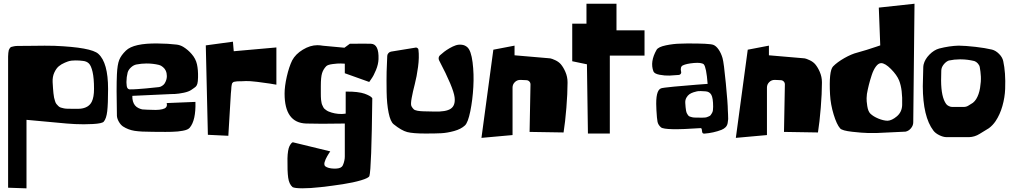

<svg xmlns="http://www.w3.org/2000/svg" viewBox="-20 -716 5488 1040"><path d="M348.6 -127Q404.8 -126 413.6 -127Q460.4 -131.3 477.1 -165Q489.3 -189.9 489.3 -234.4Q489.3 -293 481.4 -326.7Q473.6 -360.4 461.4 -372.3Q449.2 -384.3 428.7 -386.2Q410.6 -388.7 389.6 -388.7Q380.4 -388.7 368.7 -387.7Q364.3 -387.2 356.9 -385.7Q349.6 -384.3 331.1 -376.5Q312.5 -368.7 298.6 -357.2Q284.7 -345.7 274.2 -323Q263.7 -300.3 265.1 -271Q266.1 -250.5 267.1 -238.3Q268.1 -226.1 269.5 -210.9Q271 -195.8 272.9 -187.3Q274.9 -178.7 278.1 -168.5Q281.2 -158.2 285.6 -152.8Q290 -147.5 295.9 -141.6Q301.8 -135.7 309.3 -133.3Q316.9 -130.9 326.7 -128.9Q336.4 -127 348.6 -127ZM512.7 -424.3Q565.4 -377 565.4 -233.9Q565.4 -152.8 560.8 -113.3Q556.2 -73.7 542 -57.1Q533.2 -46.9 482.9 -44.2Q432.6 -41.5 386.7 -43.9L341.3 -46.9L123.5 -66.9V304.2L23.9 300.8V-384.3Q23.9 -402.3 23.9 -410.2Q23.9 -418 25.1 -429.4Q26.4 -440.9 27.6 -444.6Q28.8 -448.2 32.7 -454.3Q36.6 -460.4 40.8 -461.7Q44.9 -462.9 53.5 -464.8Q62 -466.8 70.8 -467Q79.6 -467.3 93.8 -467.3Q114.7 -467.3 157.2 -467.8Q199.7 -468.3 221.7 -468.5Q243.7 -468.8 275.4 -467.8Q474.1 -459.5 512.7 -424.3Z M871.6 -263.7Q883.8 -283.2 883.8 -303.7Q883.8 -319.8 877.9 -333Q873.5 -343.3 862.8 -352.5Q852.1 -361.8 841.3 -364.3Q809.1 -372.1 773.9 -372.1Q746.6 -372.1 718.8 -366.7Q703.6 -363.8 689.7 -351.1Q675.8 -338.4 671.4 -323.2Q665 -297.9 665 -273.4V-268.1Q665.5 -247.1 669.7 -240Q673.8 -232.9 682.1 -231.9Q695.8 -231.4 722.2 -233.2Q748.5 -234.9 771.2 -237.1Q793.9 -239.3 816.4 -241.7Q838.9 -244.1 839.8 -244.1Q848.1 -244.6 857.4 -250.5Q866.7 -256.3 871.6 -263.7ZM1018.1 -423.3Q1040 -398.4 1046.9 -367.9Q1053.7 -337.4 1052.7 -296.9Q1052.2 -273.4 1049.1 -262.7Q1045.9 -252 1040.5 -246.8Q1035.2 -241.7 1016.1 -229Q1002 -219.2 974.9 -213.6Q947.8 -208 927.7 -207L907.7 -206.5L696.8 -196.8Q695.8 -165 710.9 -145.5Q719.2 -135.3 731.4 -129.9Q743.7 -124.5 751.2 -123.3Q758.8 -122.1 777.8 -121.8Q796.9 -121.6 801.3 -121.1Q849.6 -118.2 872.1 -128.9Q879.9 -132.8 882.6 -139.9Q885.3 -147 883.8 -152.3L882.8 -157.7L1038.6 -164.1Q1041.5 -64.5 1007.8 -24.4Q1002.9 -18.6 993.7 -14.4Q984.4 -10.3 970.2 -7.8Q956.1 -5.4 943.1 -3.9Q930.2 -2.4 909.9 -2Q889.6 -1.5 876.5 -1.5Q863.3 -1.5 840.3 -1.7Q817.4 -2 807.1 -2Q743.2 -2 709 -7.3Q674.8 -12.7 646 -31.2Q633.3 -40 623.8 -56.6Q614.3 -73.2 613.3 -88.4Q609.9 -242.2 613.3 -313.5Q615.7 -365.7 625.7 -391.1Q635.7 -416.5 662.1 -441.9Q703.6 -482.4 834 -480.5Q892.1 -480 935.1 -474.6Q955.1 -472.7 973.1 -461.9Q999 -445.8 1018.1 -423.3Z M1106 14.2 1094.7 -470.2 1241.7 -490.2 1246.1 -438.5 1477.1 -459V-257.3Q1462.9 -259.8 1440.9 -263.4Q1418.9 -267.1 1374.3 -272.5Q1329.6 -277.8 1312.5 -276.9Q1301.8 -276.4 1289.3 -275.9Q1276.9 -275.4 1271 -275.6Q1265.1 -275.9 1257.6 -274.4Q1250 -272.9 1247.8 -272.9Q1245.6 -272.9 1241.7 -269.5Q1237.8 -266.1 1237.3 -264.6Q1236.8 -263.2 1235.1 -256.3Q1233.4 -249.5 1233.4 -245.1Q1233.4 -240.7 1232.4 -229.2Q1231.4 -217.8 1230.5 -209.5L1216.8 19.5Z M1845.7 -457.5 1875 -479Q1966.3 -480 1989.7 -479Q2033.2 -477.1 2030.3 -395.5Q2029.3 -367.7 2016.6 -336.7Q2003.9 -305.7 1991.7 -289.1L1980 -272L1847.7 -319.3V-371.1Q1838.4 -371.6 1824.2 -372.1Q1810.1 -372.6 1782.7 -369.1Q1755.4 -365.7 1747.1 -357.4Q1731.4 -341.3 1724.6 -319.8Q1717.8 -298.3 1717.8 -249.5Q1717.8 -243.7 1717.8 -229.5Q1717.8 -215.3 1717.8 -210Q1717.8 -204.6 1718 -192.9Q1718.3 -181.2 1719 -176.3Q1719.7 -171.4 1721.2 -162.1Q1722.7 -152.8 1724.9 -148.4Q1727.1 -144 1730.2 -137.2Q1733.4 -130.4 1737.5 -126.7Q1741.7 -123 1747.6 -118.9Q1753.4 -114.7 1760.3 -111.8Q1793 -98.6 1828.6 -98.6Q1838.9 -98.6 1852.5 -100.6V-219.7Q1885.7 -220.7 1912.8 -217.3Q1939.9 -213.9 1954.8 -208.5Q1969.7 -203.1 1980 -197.5Q1990.2 -191.9 1993.7 -187.5L1996.6 -183.6Q1992.2 199.2 1981 237.3Q1977.5 248 1935.8 260.5Q1894 272.9 1837.2 281.7Q1780.3 290.5 1719.5 297.4Q1658.7 304.2 1617.2 304Q1575.7 303.7 1564.5 297.4Q1545.9 281.2 1541 246.6Q1536.1 211.9 1537.1 142.1Q1537.6 119.6 1540.5 102.1Q1543.5 84.5 1547.9 75.9Q1552.2 67.4 1556.4 62.3Q1560.5 57.1 1563.5 55.7L1566.4 54.7L1769 104Q1768.1 105.5 1766.4 107.7Q1764.6 109.9 1760.3 116.9Q1755.9 124 1752 130.9Q1748 137.7 1744.1 146.2Q1740.2 154.8 1738.3 161.9Q1736.3 168.9 1737.1 175Q1737.8 181.2 1741.7 184.6Q1756.8 196.3 1788.8 197.3Q1820.8 198.2 1831.5 187Q1837.9 180.7 1842 166.5Q1846.2 152.3 1847.2 141.6L1847.7 130.9V-46.9Q1707 -44.4 1638.2 -46.9Q1521.5 -50.8 1521.5 -209Q1521.5 -248 1533.4 -300.8Q1545.4 -353.5 1562.5 -388.7Q1580.6 -422.9 1620.4 -447Q1660.2 -471.2 1699.2 -471.2Q1712.9 -471.2 1729.5 -468.3Z M2098.6 -436.5 2230.5 -458Q2231 -458 2231.9 -458.3Q2232.9 -458.5 2232.9 -458.5Q2237.8 -458.5 2241.9 -455.1Q2246.1 -451.7 2246.6 -446.8Q2251.5 -406.2 2244.4 -353.3Q2237.3 -300.3 2226.8 -260.3Q2216.3 -220.2 2210 -185.8Q2203.6 -151.4 2208.5 -141.1Q2211.4 -135.3 2214.8 -131.1Q2218.3 -127 2221.4 -123.8Q2224.6 -120.6 2231 -118.9Q2237.3 -117.2 2241.7 -116Q2246.1 -114.7 2257.1 -114Q2268.1 -113.3 2275.4 -113Q2282.7 -112.8 2300 -112.5Q2317.4 -112.3 2329.6 -111.8Q2395.5 -109.4 2421.6 -127.2Q2447.8 -145 2442.4 -189Q2436 -241.2 2358.9 -388.2Q2356 -394 2356 -399.4Q2356 -410.2 2363.8 -417Q2374.5 -426.8 2386.2 -435.8Q2397.9 -444.8 2415.5 -455.1Q2433.1 -465.3 2448.7 -470.5Q2464.4 -475.6 2481.4 -473.6Q2498.5 -471.7 2511.2 -460.4Q2531.7 -442.4 2539.8 -378.7Q2547.9 -314.9 2543.9 -245.1Q2540 -175.3 2527.6 -113.8Q2515.1 -52.2 2498.5 -36.6Q2477.1 -16.6 2439.7 -6.3Q2402.3 3.9 2371.1 5.6Q2339.8 7.3 2285.6 7.3Q2216.8 7.3 2185.8 -0.7Q2154.8 -8.8 2112.3 -43Q2094.7 -57.1 2085 -105.2Q2075.2 -153.3 2074.2 -218.5Q2073.2 -283.7 2074.2 -327.6Q2075.2 -371.6 2077.6 -413.6Q2078.1 -421.9 2084.2 -428.5Q2090.3 -435.1 2098.6 -436.5Z M2587.9 30.8 2652.3 -446.8 2767.1 -468.8V-416.5L2948.7 -400.9Q2953.6 -400.9 2961.4 -399.7Q2969.2 -398.4 2987.8 -389.9Q3006.3 -381.3 3018.1 -367.7Q3032.2 -350.6 3042.5 -326.7Q3054.2 -299.8 3054.2 -271V-270.5V-266.1Q3054.2 -210.9 3047.9 -132.3Q3041.5 -53.7 3032.7 1.5L2848.6 -1.5L2853.5 -258.3V-258.8Q2853.5 -268.1 2847.2 -274.7Q2840.8 -281.2 2831.5 -281.7L2799.3 -283.2H2797.9Q2780.8 -283.2 2768.6 -271Q2756.3 -258.8 2756.3 -241.7V15.6Z M3164.6 7.3 3159.2 -367.7 3079.6 -384.3V-587.9H3156.7V-695.8H3319.3V-551.8H3471.2V-415H3283.2V7.3Z M3748 -79.1H3748.5Q3752.4 -79.1 3764.4 -78.9Q3776.4 -78.6 3780.5 -78.6Q3784.7 -78.6 3794.7 -79.1Q3804.7 -79.6 3808.6 -81.3Q3812.5 -83 3819.6 -85.7Q3826.7 -88.4 3829.6 -92.8Q3832.5 -97.2 3836.4 -103.3Q3840.3 -109.4 3841.6 -118.2Q3842.8 -127 3842.8 -137.7Q3842.8 -185.1 3833 -202.4Q3823.2 -219.7 3802.2 -221.2Q3780.3 -222.7 3775.4 -222.7Q3773.4 -222.7 3768.6 -222.4Q3763.7 -222.2 3761.7 -222.2Q3758.8 -221.7 3753.9 -220.9Q3749 -220.2 3736.3 -216.1Q3723.6 -211.9 3714.4 -205.6Q3705.1 -199.2 3698 -186.8Q3690.9 -174.3 3691.9 -158.2Q3692.9 -143.6 3693.6 -135.5Q3694.3 -127.4 3696 -117.7Q3697.8 -107.9 3700.2 -103Q3702.6 -98.1 3706.5 -92.5Q3710.4 -86.9 3716.1 -84.7Q3721.7 -82.5 3729.5 -80.8Q3737.3 -79.1 3748 -79.1ZM3922.4 -120.1Q3922.4 -113.3 3923.6 -96.7Q3924.8 -80.1 3924.3 -70.8Q3923.8 -61.5 3921.4 -48.8Q3918.9 -36.1 3910.6 -27.3Q3902.3 -18.6 3888.2 -12.7Q3845.2 3.9 3795.4 7.8H3794.4Q3784.2 7.8 3783.2 -2.4L3781.2 -15.6Q3780.3 -22 3774.4 -22H3773.9Q3580.6 -8.3 3560.1 -26.4Q3545.4 -39.1 3541.7 -55.9Q3538.1 -72.8 3535.6 -119.6Q3535.2 -127.4 3535.2 -131.8Q3530.3 -225.1 3560.1 -237.3Q3567.9 -240.7 3631.1 -246.8Q3694.3 -252.9 3753.9 -257.3L3813 -261.7Q3806.2 -351.6 3792 -367.7Q3778.8 -378.4 3738.3 -374.8Q3697.8 -371.1 3678.7 -361.8Q3663.1 -354 3669.4 -327.1Q3669.4 -326.7 3669.7 -325.4Q3669.9 -324.2 3669.9 -323.7Q3669.9 -318.4 3666 -314.5Q3662.1 -310.5 3657.2 -310.1Q3631.3 -307.6 3606.2 -306.6Q3581.1 -305.7 3553 -311Q3524.9 -316.4 3519.5 -329.1Q3499.5 -381.3 3536.6 -446.3Q3545.9 -461.9 3587.2 -470.5Q3628.4 -479 3665 -479.5L3701.7 -480.5Q3823.7 -481 3843.8 -473.1Q3858.9 -467.3 3872.3 -448Q3885.7 -428.7 3893.6 -401.9Q3900.9 -377 3911.6 -264.9Q3922.4 -152.8 3922.4 -120.1Z M3965.8 30.8 4030.3 -446.8 4145 -468.8V-416.5L4326.7 -400.9Q4331.5 -400.9 4339.4 -399.7Q4347.2 -398.4 4365.7 -389.9Q4384.3 -381.3 4396 -367.7Q4410.2 -350.6 4420.4 -326.7Q4432.1 -299.8 4432.1 -271V-270.5V-266.1Q4432.1 -210.9 4425.8 -132.3Q4419.4 -53.7 4410.6 1.5L4226.6 -1.5L4231.4 -258.3V-258.8Q4231.4 -268.1 4225.1 -274.7Q4218.8 -281.2 4209.5 -281.7L4177.2 -283.2H4175.8Q4158.7 -283.2 4146.5 -271Q4134.3 -258.8 4134.3 -241.7V15.6Z M4866.7 -146.5Q4869.6 -231.4 4850.1 -280.3Q4837.9 -310.1 4806.2 -342Q4774.4 -374 4752.9 -374Q4738.3 -374 4724.9 -356.2Q4711.4 -338.4 4701.9 -309.6Q4692.4 -280.8 4686.3 -256.3Q4680.2 -231.9 4675.8 -207Q4674.8 -198.2 4674.1 -184.3Q4673.3 -170.4 4677.7 -141.6Q4682.1 -112.8 4694.3 -100.6Q4710.4 -85 4737.8 -73.7Q4765.1 -62.5 4787.6 -62Q4811 -63 4838.1 -85.9Q4865.2 -108.9 4866.7 -146.5ZM4740.2 -674.8 4933.6 -695.8 4926.8 -54.7V-53.7Q4926.8 -36.1 4914.3 -21.2Q4901.9 -6.3 4884.8 -2.9L4730 4.4Q4710.4 4.9 4680.7 4.4Q4650.9 3.9 4596.2 -2.2Q4541.5 -8.3 4530.8 -20.5Q4512.2 -41.5 4495.6 -95.9Q4479 -150.4 4476.1 -203.6Q4469.2 -331.1 4492.2 -356Q4515.1 -379.4 4553.7 -401.4Q4592.3 -423.3 4624 -431.2Q4643.1 -436 4674.1 -445.8Q4705.1 -455.6 4726.6 -462.9L4748 -470.2Z M5267.6 -179.2Q5282.7 -203.6 5288.6 -239.3Q5294.4 -274.9 5293 -301.8Q5291.5 -328.6 5287.1 -352.1Q5285.2 -362.8 5276.6 -372.3Q5268.1 -381.8 5257.8 -385.3Q5219.7 -394.5 5184.6 -394.5H5178.7Q5149.4 -394.5 5119.6 -388.2Q5106 -383.3 5094.2 -369.9Q5082.5 -356.4 5079.6 -342.3Q5078.6 -337.4 5078.6 -333.5V-333L5077.6 -279.8Q5078.1 -189.5 5105 -152.8Q5109.9 -146 5119.4 -141.4Q5128.9 -136.7 5137.7 -136.7H5139.2H5198.2H5199.7Q5214.4 -136.7 5225.6 -144L5250 -159.2Q5260.7 -168 5267.6 -179.2ZM5414.1 -385.3Q5420.9 -354.5 5423.6 -317.1Q5426.3 -279.8 5424.6 -234.1Q5422.9 -188.5 5409.7 -141.8Q5396.5 -95.2 5372.6 -59.6Q5357.4 -37.1 5336.4 -21.5L5286.1 9.3Q5259.8 25.9 5229 26.9H5106.4Q5088.4 26.4 5067.6 16.1Q5046.9 5.9 5036.1 -8.3Q4979 -83 4978.5 -249L4981 -350.1Q4981 -357.9 4982.9 -366.7Q4989.7 -395 5014.4 -420.2Q5039.1 -445.3 5066.9 -453.1Q5122.1 -467.3 5172.4 -468.8Q5210.9 -468.3 5263.9 -462.2Q5316.9 -456.1 5353.5 -447.3Q5374 -441.9 5391.8 -423.8Q5409.7 -405.8 5414.1 -385.3Z"/></svg>

Font: Some Time Later
Style: Regular
Weight: 400
Version: Version 003.300